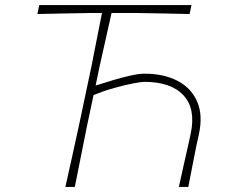

<svg xmlns="http://www.w3.org/2000/svg" viewBox="-20 -733 882 753"><path d="M236.5 0Q250 -61.5 262.5 -117.2Q275 -173 289 -238L338.5 -472Q350 -530.5 359.8 -580.2Q369.5 -630 380 -682H333Q269.5 -681 220.2 -680Q171 -679 126.5 -678L134 -713H731L723.5 -678Q679.5 -679 630.8 -680Q582 -681 518 -682H417.5Q406 -630 394.8 -580.8Q383.5 -531.5 370.5 -472L355 -397.5Q385.5 -407.5 421.8 -418.2Q458 -429 491.2 -436.5Q524.5 -444 546.5 -444Q622 -444 675.8 -416.2Q729.5 -388.5 753 -335.2Q776.5 -282 760 -206Q758 -195.5 755.8 -186Q753.5 -176.5 751 -166Q742 -120.5 734.5 -82.2Q727 -44 718.5 0H681.5Q691.5 -45.5 701 -88Q710.5 -130.5 721.5 -179L728 -209.5Q748.5 -306.5 699.5 -359.2Q650.5 -412 546 -412Q534.5 -412 502.8 -406Q471 -400 429.8 -388.5Q388.5 -377 347 -360.5L321 -238Q307.5 -170.5 296.5 -115.5Q285.5 -60.5 273.5 0Z"/></svg>

Font: Commissioner Loud Thin
Style: Italic
Weight: 100
Italic angle: -12°
Designer: Kostas Bartsokas
Foundry: Kostas Bartsokas
Version: Version 1.000; ttfautohint (v1.8.3)